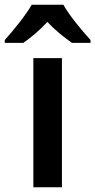

<svg xmlns="http://www.w3.org/2000/svg" viewBox="-66 -786 400 806"><path d="M200 -766H67C43 -723 -10 -658 -46 -618V-606H32C62 -627 100 -658 133 -694C166 -658 205 -628 236 -606H314V-618C277 -659 225 -721 200 -766ZM194 0V-542H74V0Z"/></svg>

Font: Noto Sans Kannada SemiCondensed SemiBold
Style: Regular
Weight: 600
Width: 4
Designer: Jelle Bosma - Monotype Design Team
Foundry: Monotype Imaging Inc.
Version: Version 2.005